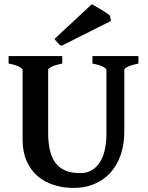

<svg xmlns="http://www.w3.org/2000/svg" viewBox="-20 -883 708 917"><path d="M641.1 -579.6Q607.9 -572.8 590.8 -564.5Q573.7 -556.2 573.7 -549.3V-255.9Q573.7 -191.9 555.9 -141.6Q538.1 -91.3 505.9 -56.6Q473.6 -22 429.4 -3.7Q385.3 14.6 332.5 14.6Q282.2 14.6 237.8 0.7Q193.4 -13.2 159.9 -41.7Q126.5 -70.3 107.2 -113.8Q87.9 -157.2 87.9 -216.8V-549.3Q87.9 -555.2 72 -564Q56.2 -572.8 21 -579.6V-615.2H277.3V-579.6Q244.1 -572.8 227.1 -564.5Q210 -556.2 210 -549.3V-248.5Q210 -201.7 218.3 -165.8Q226.6 -129.9 244.6 -105.5Q262.7 -81.1 291.7 -68.6Q320.8 -56.2 362.8 -56.2Q397.5 -56.2 421.4 -71.8Q445.3 -87.4 460.2 -113.3Q475.1 -139.2 481.7 -173.1Q488.3 -207 488.3 -243.2V-549.3Q488.3 -555.2 472.4 -564Q456.5 -572.8 421.4 -579.6V-615.2H641.1ZM273.4 -664.1Q265.1 -668 256.1 -677.7Q247.1 -687.5 240.2 -696.8L418.5 -862.8Q429.7 -856.9 443.4 -848.9Q457 -840.8 469.5 -833.3Q481.9 -825.7 491.7 -818.8Q501.5 -812 505.4 -808.1L509.8 -782.7Z"/></svg>

Font: Gentium Basic
Style: Bold
Weight: 700
Designer: J. Victor Gaultney and Annie Olsen
Foundry: SIL International
Version: Version 1.100